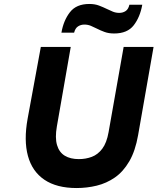

<svg xmlns="http://www.w3.org/2000/svg" viewBox="-20 -937 795 969"><path d="M366.5 12Q266 12 204.2 -29.8Q142.5 -71.5 121 -150Q99.5 -228.5 119.5 -338.5L186 -700H337L267 -299Q257 -241.5 267.8 -205Q278.5 -168.5 306.8 -151.2Q335 -134 378 -134Q413 -134 443.5 -145.5Q474 -157 496.2 -186.5Q518.5 -216 528 -270L604 -700H755L677 -255Q663 -175 632.5 -122.8Q602 -70.5 559.8 -41.2Q517.5 -12 468 0Q418.5 12 366.5 12ZM556 -768Q528.5 -768 507.5 -775.8Q486.5 -783.5 468 -793Q453.5 -800.5 438.2 -806.8Q423 -813 406 -813Q388 -813 373.8 -803.8Q359.5 -794.5 354 -772H290Q300.5 -833.5 332.8 -875.2Q365 -917 431 -917Q458.5 -917 479.5 -909Q500.5 -901 519 -892Q535 -884 550 -878Q565 -872 582 -872Q600 -872 614 -881.2Q628 -890.5 633 -913H698Q687 -851 655 -809.5Q623 -768 556 -768Z"/></svg>

Font: Overpass Black
Style: Italic
Weight: 900
Italic angle: -10°
Designer: Delve Withrington, Dave Bailey, Thomas Jockin
Foundry: Delve Fonts LLC
Version: Version 4.000